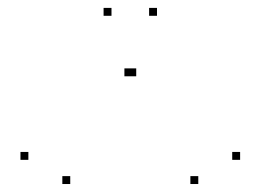

<svg xmlns="http://www.w3.org/2000/svg" viewBox="-20 -795 660 486"><path d="M157.8 -329.2V-349.2H137.8V-329.2ZM314.9 -601.9V-621.9H294.9V-601.9ZM324.8 -601.9V-621.9H304.8V-601.9ZM481.9 -329.2V-349.2H461.9V-329.2ZM587.8 -390.4V-410.4H567.8V-390.4ZM377.4 -755V-775H357.4V-755ZM262.2 -755V-775H242.2V-755ZM51.8 -390.4V-410.4H31.8V-390.4Z"/></svg>

Font: Monaspace Radon Dots Var
Style: Regular
Weight: 400
Designer: Riley Cran and the Lettermatic Team
Version: Version 1.100 (Monaspace Radon Dots)